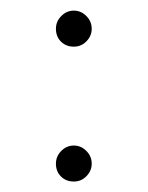

<svg xmlns="http://www.w3.org/2000/svg" viewBox="-20 -347 282 367"><path d="M86.9 -292Q86.9 -306.2 97.2 -316.4Q107.4 -326.7 121.1 -326.7Q134.8 -326.7 145 -316.4Q155.3 -306.2 155.3 -292Q155.3 -278.3 145.3 -268.1Q135.3 -257.8 121.1 -257.8Q106.4 -257.8 96.7 -267.3Q86.9 -276.9 86.9 -292ZM86.9 -34.2Q86.9 -48.3 97.2 -58.6Q107.4 -68.8 121.1 -68.8Q134.8 -68.8 145 -58.6Q155.3 -48.3 155.3 -34.2Q155.3 -20.5 145.3 -10.3Q135.3 0 121.1 0Q106.4 0 96.7 -9.5Q86.9 -19 86.9 -34.2Z"/></svg>

Font: Vazirmatn UI Thin
Style: Regular
Weight: 100
Designer: Saber Rastikerdar
Foundry: Saber Rastikerdar
Version: Version 33.003